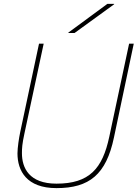

<svg xmlns="http://www.w3.org/2000/svg" viewBox="-20 -955 709 989"><path d="M567 -247 669 -730H645L543 -251C508 -86 440 -9 271 -9C130 -9 93 -90 93 -166C93 -191 94 -213 106 -268L205 -730H181L84 -274C78 -246 70 -194 70 -165C70 -75 117 14 271 14C440 14 527 -56 567 -247ZM332 -785H364L568 -933V-935H533L332 -787Z"/></svg>

Font: Nacelle Thin
Style: Italic
Weight: 100
Italic angle: -12°
Designer: Sora Sagano
Foundry: Sora Sagano
Version: Version 1.000;FEAKit 1.0